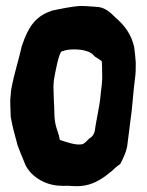

<svg xmlns="http://www.w3.org/2000/svg" viewBox="-20 -693 493 645"><path d="M15 -329C15 -320 16 -310 16 -304V-301C21 -271 29 -241 38 -209V-208C45 -188 53 -169 61 -150C76 -104 130 -69 186 -69C191 -69 194 -68 206 -69C222 -68 236 -67 251 -68C291 -71 324 -92 351 -115H352C362 -125 373 -135 384 -142C393 -160 407 -185 409 -216C411 -231 415 -260 417 -279C425 -330 427 -382 434 -434C436 -447 436 -461 436 -474V-483C435 -500 433 -517 431 -533V-534C421 -579 398 -608 367 -635C350 -652 331 -670 302 -670C297 -671 293 -671 288 -671C278 -672 265 -673 252 -673C224 -672 182 -663 153 -657H152V-656C99 -639 74 -600 55 -543V-542L54 -541C43 -492 28 -448 18 -394C17 -388 16 -381 16 -374C14 -360 14 -345 15 -329ZM160 -388V-389C159 -402 160 -412 161 -424C165 -447 178 -521 189 -521H191C201 -526 216 -527 231 -527C260 -527 285 -519 294 -508C296 -504 303 -500 304 -500V-499H305C312 -494 317 -492 322 -487C323 -478 323 -464 323 -453C323 -443 324 -429 323 -424V-423L322 -409C320 -391 318 -378 316 -355C313 -333 301 -275 298 -251C295 -241 290 -234 282 -229L281 -228L279 -227C269 -217 264 -210 254 -208H250C235 -205 201 -216 181 -223C180 -225 179 -237 175 -247C169 -265 164 -279 163 -302C163 -312 162 -324 162 -334V-335C161 -353 160 -371 160 -388Z"/></svg>

Font: Vapor
Style: ExBd
Weight: 800
Foundry: Cannot Into Space Fonts
Version: Version 0.179